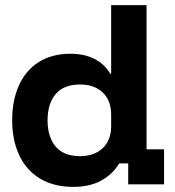

<svg xmlns="http://www.w3.org/2000/svg" viewBox="-20 -720 683 750"><path d="M266.7 10Q190 10 136.2 -22.5Q82.5 -55 55 -113.8Q27.5 -172.5 27.5 -250Q27.5 -328.3 54.2 -387.1Q80.8 -445.8 132.1 -477.9Q183.3 -510 255 -510Q310 -510 349.6 -489.6Q389.2 -469.2 410.8 -431.7H414.2V-700H552.5V-136.7H620.8V0H480.8V-81.7H445.8Q419.2 -38.3 374.6 -14.2Q330 10 266.7 10ZM292.5 -110Q348.3 -110 381.2 -141.2Q414.2 -172.5 414.2 -227.5V-272.5Q414.2 -327.5 381.2 -358.8Q348.3 -390 292.5 -390Q229.2 -390 197.5 -352.5Q165.8 -315 165.8 -250Q165.8 -185 197.5 -147.5Q229.2 -110 292.5 -110Z"/></svg>

Font: Funnel Display
Style: Bold
Weight: 700
Designer: NORD ID, Kristian Moeller
Foundry: Dicotype
Version: Version 1.000